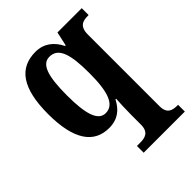

<svg xmlns="http://www.w3.org/2000/svg" viewBox="-219 -661 1006 1006"><g transform="rotate(-45 283.5 -158.5)"><path d="M250 229H555V179H551C513 179 481 171 481 115V-415C481 -476 513 -485 550 -485H556V-536H376L359 -458H354C328 -511 285 -546 223 -546C103 -546 39 -461 39 -268C39 -76 103 10 214 10C280 10 318 -24 343 -73H348C346 -45 344 8 344 46V114C344 171 311 179 273 179H250ZM256 -58C200 -58 178 -130 178 -267C178 -410 200 -476 256 -476C323 -476 344 -407 344 -267C344 -130 320 -58 256 -58Z"/></g></svg>

Font: Noto Serif Myanmar Condensed
Style: Bold
Weight: 700
Width: 3
Designer: Ben Mitchell and the Monotype Design Team
Foundry: Monotype Imaging Inc.
Version: Version 2.106